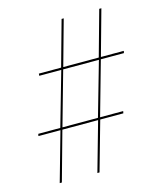

<svg xmlns="http://www.w3.org/2000/svg" viewBox="-108 -791 714 867"><g transform="rotate(-15 248.5 -357.0)"><path d="M63 0H73L137 -230H304L239 0H249L314 -230H422L424 -240H316L387 -492H495L497 -502H390L449 -714H439L380 -502H214L273 -714H263L204 -502H100L99 -492H202L130 -240H27L25 -230H128ZM140 -240 211 -492H378L306 -240Z"/></g></svg>

Font: Noto Serif Display Condensed Medium
Style: Italic
Weight: 500
Width: 3
Italic angle: -12°
Designer: Monotype Design Team
Foundry: Monotype Imaging Inc.
Version: Version 2.009